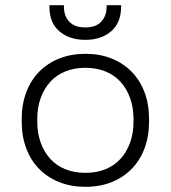

<svg xmlns="http://www.w3.org/2000/svg" viewBox="-20 -708 660 742"><path d="M310 14Q255 14 209.5 -4Q164 -22 131.5 -55Q99 -88 81.5 -134.5Q64 -181 64 -237V-249Q64 -305 81.5 -351.5Q99 -398 131.5 -431Q164 -464 209.5 -482Q255 -500 310 -500Q366 -500 411 -482Q456 -464 488.5 -431Q521 -398 538.5 -351.5Q556 -305 556 -249V-237Q556 -181 538.5 -134.5Q521 -88 488.5 -55Q456 -22 411 -4Q366 14 310 14ZM310 -40Q353 -40 387.5 -54Q422 -68 446 -94.5Q470 -121 483 -157.5Q496 -194 496 -239V-247Q496 -292 483 -328.5Q470 -365 446 -391.5Q422 -418 387.5 -432Q353 -446 310 -446Q267 -446 232.5 -432Q198 -418 174 -391.5Q150 -365 137 -328.5Q124 -292 124 -247V-239Q124 -194 137 -157.5Q150 -121 174 -94.5Q198 -68 232.5 -54Q267 -40 310 -40ZM310 -554Q248 -554 209.5 -587Q171 -620 171 -682V-688H227V-682Q227 -647 247.5 -624.5Q268 -602 310 -602Q351 -602 371.5 -624.5Q392 -647 392 -682V-688H448V-682Q448 -620 409.5 -587Q371 -554 310 -554Z"/></svg>

Font: Space Grotesk Light
Style: Regular
Weight: 300
Designer: Florian Karsten
Foundry: Florian Karsten
Version: Version 2.000